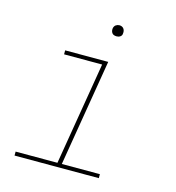

<svg xmlns="http://www.w3.org/2000/svg" viewBox="-106 -797 812 887"><g transform="rotate(15 300.0 -353.5)"><path d="M44 0V-19H244L326 -511H144V-530H350L265 -19H447V0ZM356 -654Q350 -654 344 -656Q338 -658 334.5 -663Q331 -668 330 -674Q329 -680 330 -686Q331 -691 333.5 -695Q336 -699 339.5 -701.5Q343 -704 347.5 -705.5Q352 -707 356 -707Q363 -707 368.5 -704.5Q374 -702 377.5 -697Q381 -692 382 -686Q383 -680 382 -674Q382 -669 379.5 -665Q377 -661 373 -658.5Q369 -656 365 -655Q361 -654 356 -654Z"/></g></svg>

Font: Iosevka Slab ThExObl
Style: Regular
Weight: 100
Width: 7
Italic angle: -9°
Monospace: yes
Designer: Belleve Invis
Foundry: Belleve Invis
Version: Version 11.1.1; ttfautohint (v1.8.3)